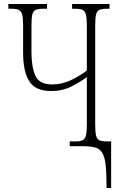

<svg xmlns="http://www.w3.org/2000/svg" viewBox="-20 -734 606 964"><path d="M515 210Q515 137 510.5 95Q506 53 493 32.5Q480 12 455.5 6Q431 0 391 0H330V-24H359Q383 -24 395 -30Q407 -36 411.5 -54Q416 -72 416 -109V-347Q385 -324 340 -300.5Q295 -277 236 -277Q159 -277 127.5 -325Q96 -373 96 -471V-606Q96 -642 91.5 -660Q87 -678 75 -684Q63 -690 39 -690H22V-714H216V-690H195Q171 -690 158.5 -684Q146 -678 142 -660Q138 -642 138 -605V-472Q138 -396 158 -353Q178 -310 242 -310Q292 -310 338 -332.5Q384 -355 416 -380V-605Q416 -642 411.5 -660Q407 -678 395 -684Q383 -690 359 -690H342V-714H530V-690H515Q491 -690 478.5 -684Q466 -678 462 -660Q458 -642 458 -605V-110Q458 -73 462 -54.5Q466 -36 478.5 -30Q491 -24 516 -24H538V210Z"/></svg>

Font: Noto Serif ExtraCondensed ExtraLight
Style: Regular
Weight: 200
Width: 2
Designer: Monotype Design Team
Foundry: Monotype Imaging Inc.
Version: Version 2.015